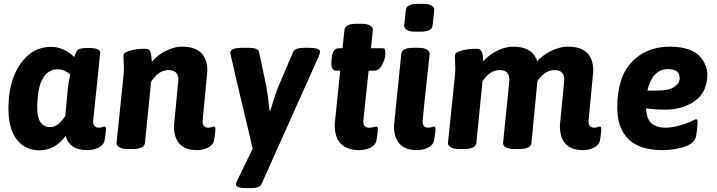

<svg xmlns="http://www.w3.org/2000/svg" viewBox="-20 -774 3736 1000"><path d="M437 8Q341 8 322 -67Q299 -33 263.5 -12Q228 9 186 9Q111 9 67.5 -47Q24 -103 24 -208Q24 -352 86 -441Q148 -530 246 -530Q311 -530 367 -477Q376 -508 386 -515Q391 -519 402.5 -521.5Q414 -524 432 -524H444Q502 -524 502 -499L484 -325Q475 -237 470 -191.5Q465 -146 465 -141Q465 -109 495 -109Q503 -109 513 -112Q523 -115 524 -115Q532 -115 532 -100.5Q532 -86 525 -44Q521 -19 494 -5.5Q467 8 437 8ZM242 -112Q283 -112 320 -170L334 -320Q335 -335 346 -386Q314 -413 280 -413Q229 -413 201 -362Q174 -312 174 -212Q174 -112 242 -112Z M1035 -142Q1035 -109 1065 -109Q1073 -109 1083 -112Q1093 -115 1094 -115Q1102 -115 1102 -100.5Q1102 -86 1095 -44Q1091 -19 1064 -5.5Q1037 8 1007 8Q886 8 886 -119L892 -179Q895 -209 899 -254Q903 -299 909 -359Q909 -409 857 -409Q806 -409 767 -348L735 -30Q732 2 672 2H644Q616 2 601.5 -7Q587 -16 587 -29L621 -357Q623 -377 624.5 -394.5Q626 -412 625 -428L623 -484Q622 -500 655.5 -510Q689 -520 739 -520Q758 -520 763.5 -503.5Q769 -487 771 -452Q784 -468 802 -482.5Q820 -497 840.5 -507.5Q861 -518 883.5 -524.5Q906 -531 928 -531Q1060 -531 1060 -404Z M1179 -499Q1179 -525 1243 -525H1275Q1324 -525 1329 -504L1368 -319Q1370 -309 1374 -279Q1378 -249 1384 -198H1388Q1402 -243 1411.5 -273Q1421 -303 1428 -319L1507 -504Q1516 -525 1565 -525H1589Q1647 -525 1647 -504Q1647 -503 1642 -485L1342 185Q1333 206 1284 206H1267Q1209 206 1209 186Q1209 178 1215 167L1296 0Q1179 -493 1179 -499Z M1732 -406Q1706 -406 1706 -442Q1706 -523 1744 -523H1764L1774 -618Q1777 -650 1837 -650H1865Q1893 -650 1907.5 -641Q1922 -632 1922 -619L1912 -523H1971Q1981 -523 1984 -518.5Q1987 -514 1987 -492Q1987 -469 1971 -438Q1956 -406 1929 -406H1900Q1886 -275 1879 -209.5Q1872 -144 1872 -142Q1872 -109 1902 -109Q1913 -109 1926 -112Q1939 -115 1940 -115Q1948 -115 1948 -100.5Q1948 -86 1941 -44Q1937 -19 1910 -5.5Q1883 8 1853 8Q1723 8 1723 -125L1752 -406Z M2142 -609Q2114 -609 2099.5 -618Q2085 -627 2085 -640L2094 -722Q2097 -754 2157 -754H2185Q2213 -754 2227.5 -745Q2242 -736 2242 -723L2233 -641Q2230 -609 2170 -609ZM2161 -525Q2189 -525 2203.5 -516Q2218 -507 2218 -494Q2199 -322 2190 -234.5Q2181 -147 2181 -142Q2181 -109 2211 -109Q2219 -109 2229 -112Q2239 -115 2240 -115Q2248 -115 2248 -100.5Q2248 -86 2241 -44Q2237 -19 2210 -5.5Q2183 8 2153 8Q2032 8 2032 -119L2070 -493Q2073 -525 2133 -525Z M2349 -484Q2348 -500 2381.5 -510Q2415 -520 2465 -520Q2488 -520 2494 -488L2497 -454Q2510 -470 2528 -484Q2546 -498 2566.5 -508.5Q2587 -519 2609 -525Q2631 -531 2652 -531Q2755 -531 2778 -454Q2790 -469 2808.5 -483Q2827 -497 2848 -507.5Q2869 -518 2892 -524.5Q2915 -531 2938 -531Q3070 -531 3070 -404L3045 -142Q3045 -109 3075 -109Q3083 -109 3093 -112Q3103 -115 3104 -115Q3112 -115 3112 -100.5Q3112 -86 3105 -44Q3101 -19 3074 -5.5Q3047 8 3017 8Q2896 8 2896 -119L2919 -359Q2919 -409 2868 -409Q2818 -409 2779 -352L2748 -30Q2745 2 2685 2H2657Q2629 2 2614.5 -7Q2600 -16 2600 -29Q2633 -348 2633 -359Q2633 -409 2582 -409Q2532 -409 2493 -351L2461 -30Q2458 2 2398 2H2370Q2342 2 2327.5 -7Q2313 -16 2313 -29L2347 -357Q2349 -377 2350.5 -394.5Q2352 -412 2351 -428Z M3605 -153Q3613 -153 3613 -139Q3613 -124 3610 -96Q3608 -82 3607 -74Q3606 -66 3605 -62Q3595 -25 3540 -8Q3488 8 3431 8Q3311 8 3253 -49.5Q3195 -107 3195 -212Q3195 -374 3272 -453Q3348 -531 3470 -531Q3527 -531 3568 -516Q3609 -501 3628 -477Q3664 -433 3664 -386Q3664 -295 3599 -248Q3534 -203 3449 -203Q3421 -203 3395.5 -204.5Q3370 -206 3345 -210Q3348 -152 3374.5 -130.5Q3401 -109 3443 -109Q3474 -109 3502.5 -116Q3531 -123 3553 -131Q3575 -139 3589 -146Q3603 -153 3605 -153ZM3460 -414Q3377 -414 3352 -302H3400Q3464 -302 3492 -321.5Q3520 -341 3520 -367Q3520 -414 3460 -414Z"/></svg>

Font: AsCom
Style: Bold Italic
Weight: 700
Italic angle: -48°
Designer: AsCom
Foundry: AsCom
Version: Version 1.001